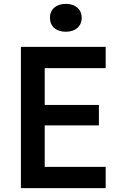

<svg xmlns="http://www.w3.org/2000/svg" viewBox="-20 -972 640 992"><path d="M320 -808C370 -808 402 -836 402 -880C402 -924 370 -952 320 -952C270 -952 238 -924 238 -880C238 -836 270 -808 320 -808ZM526 0V-110H211V-324H491V-430H211V-620H526V-730H88V0Z"/></svg>

Font: Tekne LDO
Style: Bold
Weight: 700
Monospace: yes
Designer: Alessio Laiso, Mario Rullo, Paolo Rosset
Foundry: Alessio Laiso
Version: Version 1.000;hotconv 1.0.109;makeotfexe 2.5.65596